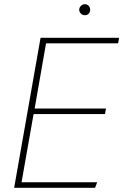

<svg xmlns="http://www.w3.org/2000/svg" viewBox="-20 -889 584 909"><path d="M82 -26H440L430 0H47L172 -710H544L539 -684H198L144 -375H482L477 -349H139ZM382 -817Q370 -817 362.5 -825Q355 -833 355 -843Q355 -853 363 -861Q371 -869 381 -869Q393 -869 400 -861Q407 -853 407 -843Q407 -833 400.5 -825Q394 -817 382 -817Z"/></svg>

Font: Livvic Thin
Style: Italic
Weight: 250
Italic angle: -10°
Designer: Jacques Le Bailly, Baron von Fonthausen
Version: Version 1.001; ttfautohint (v1.8.2)